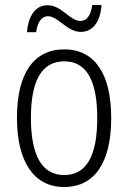

<svg xmlns="http://www.w3.org/2000/svg" viewBox="-20 -740 514 770"><path d="M88 -611H125C131 -655 149 -675 172 -675C213 -675 249 -612 304 -612C349 -612 383 -649 387 -720H350C344 -678 328 -656 303 -656C260 -656 227 -719 171 -719C122 -719 94 -677 88 -611ZM426 -267C426 -439 363 -542 238 -542C113 -542 48 -443 48 -267C48 -93 115 10 237 10C363 10 426 -93 426 -267ZM104 -267C104 -413 145 -494 238 -494C332 -494 370 -408 370 -267C370 -118 329 -38 237 -38C146 -38 104 -121 104 -267Z"/></svg>

Font: Noto Sans Armenian Condensed Light
Style: Regular
Weight: 300
Width: 3
Designer: Monotype Design Team
Foundry: Monotype Imaging Inc.
Version: Version 2.008